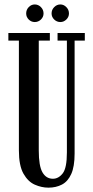

<svg xmlns="http://www.w3.org/2000/svg" viewBox="-20 -852 428 884"><path d="M203 12Q171.5 12 140.2 -1.8Q109 -15.5 88 -52.5Q67 -89.5 67 -159.5V-665H18.5V-700H209.5V-665H158.5V-159Q158.5 -88 175.5 -58.5Q192.5 -29 223.5 -29Q249.5 -29 268.8 -53.8Q288 -78.5 288 -150V-665H245V-700H370.5V-665H323.5V-145Q323.5 -85 308 -50.8Q292.5 -16.5 265.2 -2.2Q238 12 203 12ZM258 -750.5Q241.5 -750.5 229.5 -762.2Q217.5 -774 217.5 -790Q217.5 -807 229.5 -819.2Q241.5 -831.5 258 -831.5Q273.5 -831.5 285.5 -819.2Q297.5 -807 297.5 -790Q297.5 -774 285.5 -762.2Q273.5 -750.5 258 -750.5ZM140 -750.5Q124 -750.5 112.2 -762.2Q100.5 -774 100.5 -790Q100.5 -807 112.2 -819.2Q124 -831.5 140 -831.5Q156.5 -831.5 168.5 -819.2Q180.5 -807 180.5 -790Q180.5 -774 168.5 -762.2Q156.5 -750.5 140 -750.5Z"/></svg>

Font: Imbue 10pt Medium
Style: Regular
Weight: 500
Designer: Tyler Finck
Foundry: Etcetera Type Company
Version: Version 1.102; ttfautohint (v1.8.3)